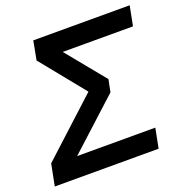

<svg xmlns="http://www.w3.org/2000/svg" viewBox="-140 -800 878 913"><g transform="rotate(-20 298.5 -344.0)"><path d="M528.8 -99.6 509.3 0H-16.1L5.4 -109.4L288.6 -369.1L107.4 -592.8L125.5 -688H613.3L593.8 -588.4H238.3L398.4 -392.6L385.7 -330.1L133.3 -99.6Z"/></g></svg>

Font: Arimo SemiBold
Style: Italic
Weight: 600
Italic angle: -12°
Version: Version 1.33